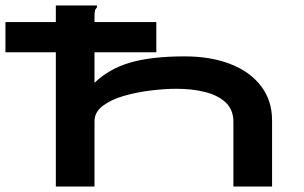

<svg xmlns="http://www.w3.org/2000/svg" viewBox="-95 -685 1115 705"><path d="M110 -665H261V-658Q255 -652 253.5 -645Q252 -638 252 -621V-381Q306 -433 384 -455.5Q462 -478 583 -478Q678 -478 750.5 -450Q823 -422 863.5 -369Q904 -316 904 -243V0H762V-238Q762 -281 735 -307.5Q708 -334 660.5 -346.5Q613 -359 553 -359Q509 -359 457 -352.5Q405 -346 358.5 -332.5Q312 -319 282 -296Q252 -273 252 -240V0H110ZM-75 -493V-604H479V-493Z"/></svg>

Font: Inconsolata UltraExpanded ExtraBold
Style: Regular
Weight: 800
Width: 9
Monospace: yes
Designer: Raph Levien, Cyreal, Brenton Simpson
Foundry: Raph Levien, Cyreal, Google
Version: Version 3.001; ttfautohint (v1.8.2.53-6de2)